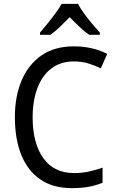

<svg xmlns="http://www.w3.org/2000/svg" viewBox="-20 -964 604 994"><path d="M362 -646Q294 -646 246 -609.5Q198 -573 173.5 -507.5Q149 -442 149 -357Q149 -223 204 -145.5Q259 -68 364 -68Q404 -68 440.5 -76Q477 -84 511 -96V-18Q477 -4 439.5 3Q402 10 352 10Q255 10 189.5 -34.5Q124 -79 90.5 -161.5Q57 -244 57 -358Q57 -464 91.5 -546.5Q126 -629 194 -676.5Q262 -724 362 -724Q460 -724 535 -685L502 -610Q472 -625 437.5 -635.5Q403 -646 362 -646ZM384 -944Q395 -922 415 -894.5Q435 -867 457 -841Q479 -815 497 -795V-784H441Q417 -801 391.5 -825Q366 -849 341 -875Q315 -849 290 -825Q265 -801 242 -784H187V-795Q205 -816 226.5 -842.5Q248 -869 267.5 -895.5Q287 -922 299 -944Z"/></svg>

Font: Noto Sans SemiCondensed
Style: Regular
Weight: 400
Width: 4
Designer: Monotype Design Team
Foundry: Monotype Imaging Inc.
Version: Version 2.013; ttfautohint (v1.8.4.7-5d5b)